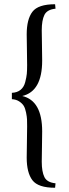

<svg xmlns="http://www.w3.org/2000/svg" viewBox="-20 -780 325 906"><path d="M240 -760 242 -739Q202 -735 189.5 -709.5Q177 -684 177 -637Q177 -626 178 -569.5Q179 -513 179 -494Q179 -349 85 -327Q179 -305 179 -160Q179 -141 178 -84.5Q177 -28 177 -17Q177 30 189.5 55.5Q202 81 242 85L240 106Q160 106 133 70.5Q106 35 106 -36Q106 -49 107 -106.5Q108 -164 108 -184Q108 -204 107.5 -216.5Q107 -229 103 -249Q99 -269 92 -280.5Q85 -292 70.5 -301.5Q56 -311 36 -312V-342Q61 -343 77 -356Q93 -369 99 -392.5Q105 -416 106.5 -431.5Q108 -447 108 -473Q108 -494 107 -550Q106 -606 106 -618Q106 -689 133 -724.5Q160 -760 240 -760Z"/></svg>

Font: Quattrocento Sans
Style: Regular
Weight: 400
Designer: Pablo Impallari
Foundry: Pablo Impallari, Igino Marini, Brenda Gallo
Version: Version 2.000